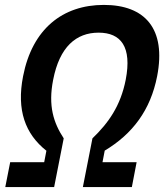

<svg xmlns="http://www.w3.org/2000/svg" viewBox="-20 -762 669 782"><path d="M381.5 -629C472.5 -629 518 -571.5 492 -437C471 -331 422.5 -262 356.5 -198.5L317.5 0H517L536.5 -101.5H397.5L406.5 -148.5C520 -216.5 593 -313.5 620 -451.5C657.5 -644.5 571 -742 403 -742C235.5 -742 111.5 -644.5 74 -451.5C47 -313.5 82.5 -216.5 169 -148L160 -101.5H21.5L1.5 0H200.5L239.5 -198.5C198 -262 175.5 -331 196.5 -437C222.5 -571.5 290.5 -629 381.5 -629Z"/></svg>

Font: Monaspace Neon SemiBold
Style: Italic
Weight: 600
Italic angle: -11°
Designer: Riley Cran & the Lettermatic Team
Foundry: Lettermatic
Version: Version 1.200 (Monaspace Neon)